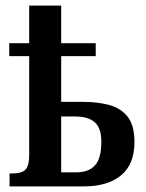

<svg xmlns="http://www.w3.org/2000/svg" viewBox="-20 -664 519 684"><path d="M14 0V-46H23Q57 -46 70.5 -59.5Q84 -73 84 -112V-464H13V-510H84V-644H198V-510H321V-464H198V-301H279Q328 -301 369 -290Q410 -279 434.5 -248.5Q459 -218 459 -158Q459 -79 411.5 -39.5Q364 0 279 0ZM252 -50Q296 -50 318.5 -75Q341 -100 341 -159Q341 -208 317.5 -228.5Q294 -249 249 -249H198V-50Z"/></svg>

Font: Noto Serif ExtraCondensed SemiBold
Style: Regular
Weight: 600
Width: 2
Designer: Monotype Design Team
Foundry: Monotype Imaging Inc.
Version: Version 2.015; ttfautohint (v1.8.4.7-5d5b)